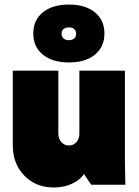

<svg xmlns="http://www.w3.org/2000/svg" viewBox="-20 -810 608 842"><path d="M215.8 12.2Q137.2 12.2 86.7 -39.8Q36.1 -91.8 36.1 -171.9V-500H235.8V-224.1Q235.8 -201.7 249 -186.8Q262.2 -171.9 282.2 -171.9Q302.2 -171.9 315.2 -186.8Q328.1 -201.7 328.1 -224.1V-500H527.8V-100.1L529.8 0H379.9L348.1 -46.9Q332 -21 296.1 -4.4Q260.3 12.2 215.8 12.2ZM396.2 -570.3Q354.5 -536.1 282.2 -536.1Q210 -536.1 168 -570.3Q126 -604.5 126 -663.1Q126 -721.7 168 -755.9Q210 -790 282.2 -790Q354.5 -790 396.2 -755.9Q438 -721.7 438 -663.1Q438 -604.5 396.2 -570.3ZM282.2 -633.8Q296.9 -633.8 305.4 -641.4Q314 -648.9 314 -662.1Q314 -674.8 305.7 -682.4Q297.4 -689.9 282.2 -689.9Q267.1 -689.9 258.5 -682.4Q250 -674.8 250 -662.1Q250 -649.4 258.5 -641.6Q267.1 -633.8 282.2 -633.8Z"/></svg>

Font: Apfel Grotezk Satt
Style: Regular
Weight: 900
Designer: Luigi Gorlero
Foundry: © 2023, Luigi Gorlero & Collletttivo
Version: Version 2.000;Glyphs 3.2 (3217)